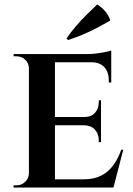

<svg xmlns="http://www.w3.org/2000/svg" viewBox="-20 -843 598 863"><path d="M227 -600V0H110V-600ZM473 -37 488 0H225V-37ZM434 -317V-280H225V-317ZM480 -600V-563H225V-600ZM534 -170 490 0H324L356 -37Q402 -37 434.5 -53.5Q467 -70 489 -100Q511 -130 525 -170ZM434 -282V-204H424V-213Q424 -241 407 -260Q390 -279 359 -280V-282ZM434 -392V-315H359V-317Q390 -317 407 -336Q424 -355 424 -383V-392ZM480 -566V-472H469V-483Q469 -519 449 -541Q429 -563 392 -563V-566ZM480 -616V-590L372 -600Q401 -600 434 -605.5Q467 -611 480 -616ZM112 -63 119 0H41V-10Q41 -10 47.5 -10Q54 -10 54 -10Q77 -10 93 -25.5Q109 -41 110 -63ZM112 -537H110Q109 -560 93 -575Q77 -590 54 -590Q54 -590 47.5 -590Q41 -590 41 -590V-600H119ZM279 -670Q297 -697 321 -725Q345 -753 370.5 -778Q396 -803 417 -823Q439 -809 453.5 -791.5Q468 -774 476 -751Q447 -734 414.5 -717Q382 -700 349.5 -686.5Q317 -673 286 -663Z"/></svg>

Font: Cinzel SemiBold
Style: Regular
Weight: 600
Designer: Natanael Gama
Version: Version 2.000